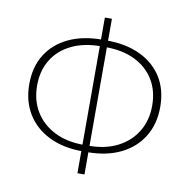

<svg xmlns="http://www.w3.org/2000/svg" viewBox="-85 -833 926 940"><g transform="rotate(10 378.5 -363.0)"><path d="M366 -86Q271 -86 200.5 -120.5Q130 -155 91.5 -218Q53 -281 53 -365Q53 -451 91.5 -512.5Q130 -574 200.5 -607.5Q271 -641 366 -641H390Q486 -641 556.5 -607.5Q627 -574 665.5 -512.5Q704 -451 704 -365Q704 -281 665.5 -218Q627 -155 556.5 -120.5Q486 -86 390 -86ZM366 -118H390Q475 -118 536 -149.5Q597 -181 630.5 -236.5Q664 -292 664 -365Q664 -439 630.5 -493.5Q597 -548 536 -578Q475 -608 390 -608H366Q282 -608 220.5 -578Q159 -548 125.5 -493.5Q92 -439 92 -365Q92 -292 125.5 -236.5Q159 -181 220.5 -149.5Q282 -118 366 -118ZM361 24V-750H396V24Z"/></g></svg>

Font: Noto Sans HK Thin
Style: Regular
Weight: 100
Designer: Ryoko NISHIZUKA 西塚涼子 (kana, bopomofo & ideographs); Paul D. Hunt (Latin, Greek & Cyrillic); Sandoll Communications 산돌커뮤니
Foundry: Adobe
Version: Version 2.004-H2;hotconv 1.0.118;makeotfexe 2.5.65603